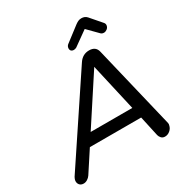

<svg xmlns="http://www.w3.org/2000/svg" viewBox="-205 -1053 1142 1206"><g transform="rotate(-30 366.0 -449.5)"><path d="M423 -661Q451 -704 499 -704Q547 -704 557 -661L701 -61Q703 -52 700 -44Q696 -24 679.5 -10Q663 4 643 4Q626 4 616.5 -6.5Q607 -17 604 -29L572 -175H200L102 -25Q94 -13 80.5 -4.5Q67 4 53 4Q33 4 22.5 -9.5Q12 -23 16 -43Q19 -53 24 -62ZM554 -255 476 -598 252 -255ZM543 -834 438 -759Q428 -754 419 -754Q405 -754 398 -763Q392 -772 394.5 -784.5Q397 -797 408 -805L514 -886Q525 -894 535 -898.5Q545 -903 558 -903Q583 -903 598 -886L668 -805Q676 -795 673 -782Q670 -769 659 -761Q648 -753 637 -753Q623 -753 615 -761Z"/></g></svg>

Font: Sepalumica Med
Style: Italic
Weight: 500
Italic angle: -12°
Designer: Julieta Ulanovsky
Foundry: Julieta Ulanovsky
Version: Version 7.200